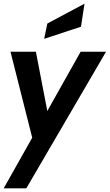

<svg xmlns="http://www.w3.org/2000/svg" viewBox="-23 -781 596 1043"><path d="M152 -33 34 -500H172L234 -178L415 -500H553L120 242H-3ZM234 -653 436 -761 417 -636 217 -570Z"/></svg>

Font: Cabin
Style: Bold Italic
Weight: 700
Italic angle: -7°
Designer: Pablo Impallari
Foundry: Pablo Impallari. http://www.impallari.com Igino Marini. http://www.ikern.com
Version: Version 2.200